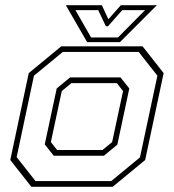

<svg xmlns="http://www.w3.org/2000/svg" viewBox="-20 -718 668 738"><path d="M100.5 0 19.5 -103 90.5 -437 215.5 -540H528L609 -437L538 -103L413 0ZM116.5 -22H407.5L518 -113L585 -427L513 -518.5H221.5L110.5 -427L44 -114ZM186.5 -119.5 152 -163 198 -378 249.5 -420.5H443L477 -378L431 -162L379.5 -119.5ZM199.5 -141.5H374L411 -172L453 -368L429 -398.5H254.5L217.5 -368L175.5 -172ZM315 -556 233 -698H371.5L396.5 -644L444.5 -698H583L441 -556ZM330 -574H433.5L537.5 -679H450L395 -617H387L357.5 -679H270Z"/></svg>

Font: Tourney ExtraLight
Style: Italic
Weight: 250
Italic angle: -12°
Version: Version 1.015